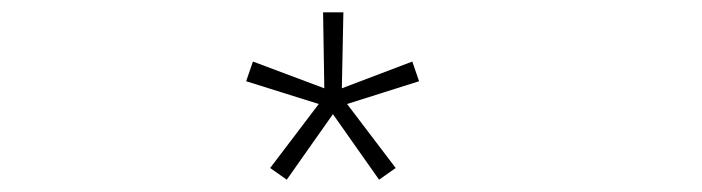

<svg xmlns="http://www.w3.org/2000/svg" viewBox="-20 -820 1140 312"><path d="M446 -528 419 -547 498 -651 380 -688 391 -720 507 -676.5 505 -800H538L535.5 -676.5L650 -720L661 -688L544 -651L623 -547L596 -528L521 -634.5Z"/></svg>

Font: Trispace Expanded Thin
Style: Regular
Weight: 100
Width: 7
Designer: Tyler Finck
Foundry: Etcetera Type Company
Version: Version 1.210; ttfautohint (v1.8.3)